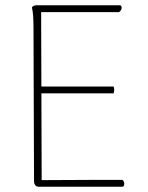

<svg xmlns="http://www.w3.org/2000/svg" viewBox="-20 -708 563 728"><path d="M126 0Q118 0 113.5 -6Q109 -12 109 -22L107 -600Q107 -630 105.5 -649Q104 -668 101 -680Q104 -684 108 -686Q112 -688 119 -688H433Q438 -688 440 -684.5Q442 -681 441 -676Q440 -671 437 -667Q434 -663 430 -662Q354 -662 283.5 -662Q213 -662 136 -662L138 -25Q189 -25 240 -25.5Q291 -26 341.5 -26Q392 -26 443 -26Q447 -25 449 -20.5Q451 -16 451 -11.5Q451 -7 449.5 -3.5Q448 0 443 0ZM131 -354V-380H411Q413 -373 413 -367Q413 -361 411 -354Z"/></svg>

Font: Arima Thin
Style: Regular
Weight: 100
Designer: Joana Correia and Natanael Gama
Foundry: NDISCOVER
Version: Version 1.101;gftools[0.9.23]